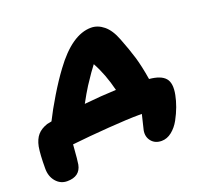

<svg xmlns="http://www.w3.org/2000/svg" viewBox="-139 -668 1002 942"><g transform="rotate(-20 362.5 -197.0)"><path d="M562 109.9Q527.8 109.9 509 86.7Q490.2 63.5 496.1 30.8Q498 22.5 504.6 -4.4Q511.2 -31.2 515.1 -47.9H499Q444.3 -47.9 340.1 -40.3Q235.8 -32.7 147 -22.9Q140.6 63.5 137.2 79.1Q126 137.2 59.1 137.2Q23.9 137.2 0.7 109.9Q-22.5 82.5 -22 41Q-22 -31.7 -15.1 -70.8Q-7.8 -106.9 10.3 -127.9Q28.3 -148.9 62 -160.2Q65.9 -161.1 74.2 -162.6Q82.5 -164.1 85.9 -165Q111.3 -216.3 149.4 -279.5Q187.5 -342.8 224.1 -392.1Q325.7 -530.8 424.8 -530.8Q460 -530.8 490.7 -505.6Q521.5 -480.5 542 -426.8Q565.9 -365.7 580.6 -317.1Q595.2 -268.6 606.9 -196.8Q667 -191.4 689.9 -164.8Q712.9 -138.2 701.2 -79.1Q695.8 -51.3 684.8 -21.2Q673.8 8.8 657 39.6Q640.1 70.3 615.2 90.1Q590.3 109.9 562 109.9ZM314.9 -269Q294.4 -236.8 269 -189.9Q357.9 -199.2 436 -202.1Q414.1 -291 377 -357.9Q356.9 -333 314.9 -269Z"/></g></svg>

Font: Shantell Sans Irregular
Style: Italic
Weight: 800
Italic angle: -11.31°
Designer: Stephen Nixon, Anya Danilova, Shantell Martin
Foundry: Arrow Type
Version: Version 1.006;[9816181b4]